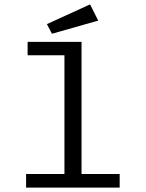

<svg xmlns="http://www.w3.org/2000/svg" viewBox="-20 -856 665 876"><path d="M99 0V-62H274V-604H106V-665H352V-62H526V0ZM217 -702 194 -746 391 -836 428 -762Z"/></svg>

Font: Inconsolata Expanded Thin
Style: Regular
Weight: 100
Width: 7
Monospace: yes
Designer: Raph Levien, Cyreal, Brenton Simpson
Foundry: Raph Levien, Cyreal, Google
Version: Version 3.100; ttfautohint (v1.8.4.7-5d5b)